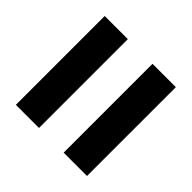

<svg xmlns="http://www.w3.org/2000/svg" viewBox="-74 -663 622 622"><g transform="rotate(-45 236.5 -352.0)"><path d="M33 -409H440V-515H33ZM33 -189H440V-296H33Z"/></g></svg>

Font: Noto Sans Ethiopic ExtraCondensed
Style: Bold
Weight: 700
Width: 2
Designer: Monotype Design Team
Foundry: Monotype Imaging Inc.
Version: Version 2.102